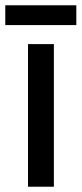

<svg xmlns="http://www.w3.org/2000/svg" viewBox="-37 -707 309 727"><path d="M167 0H69V-540H167ZM252 -687V-612H-17V-687Z"/></svg>

Font: Noto Sans Arabic UI Cn Md
Style: Regular
Weight: 500
Width: 3
Designer: Monotype Design Team, Nadine Chahine and Nizar Qandah
Foundry: Monotype Imaging Inc.
Version: Version 2.010; ttfautohint (v1.8.4.7-5d5b)